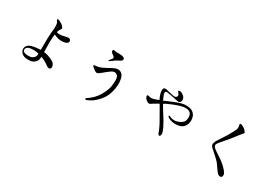

<svg xmlns="http://www.w3.org/2000/svg" viewBox="35 -1701 3930 2767"><g transform="rotate(30 2000.0 -317.5)"><path d="M533 -201Q559 -197 581.5 -192.5Q604 -188 655.5 -165.5Q707 -143 723.5 -117.5Q740 -92 740 -68Q740 -53 732.5 -44Q725 -35 710.5 -33Q696 -31 674 -45L629 -76Q598 -96 563 -111L535 -123Q531 -91 524 -67Q517 -43 484 -16Q453 10 388 10Q311 10 279 -23.5Q247 -57 246.5 -88Q246 -119 263 -143Q281 -168 324 -182.5Q367 -197 422 -201L475 -205Q475 -268 475 -312.5Q475 -357 476.5 -405Q478 -453 481 -489L489 -565Q491 -594 489 -621Q487 -646 482.5 -658Q478 -670 469.5 -680.5Q461 -691 460 -698Q459 -705 463 -709Q467 -711 475 -711Q486 -709 508.5 -698Q531 -687 546 -676Q561 -665 574 -649Q587 -633 587 -624Q586 -618 580 -608L564 -586Q557 -573 554 -561L548 -541Q565 -535 574.5 -534Q584 -533 599 -534Q627 -534 652 -540L727 -556Q744 -557 758 -549Q772 -541 774.5 -523.5Q777 -506 763 -490.5Q749 -475 715.5 -469Q682 -463 654 -464Q639 -464 618 -468.5Q597 -473 580 -480L540 -497Q536 -473 533 -447.5Q530 -422 529.5 -369Q529 -316 531 -261L533 -201ZM448 -70Q469 -90 471 -113L474 -139Q454 -145 435 -148.5Q416 -152 383 -152Q346 -152 320.5 -145.5Q295 -139 280.5 -125Q266 -111 267 -92Q267 -69 282.5 -57Q298 -45 333 -41Q378 -38 403.5 -44.5Q429 -51 448 -70Z M1498 -434Q1479 -420 1453 -400L1407 -362Q1385 -343 1367.5 -331.5Q1350 -320 1337 -320Q1323 -320 1300.5 -335.5Q1278 -351 1259 -368Q1240 -385 1244 -393Q1246 -396 1251 -398Q1256 -400 1272.5 -400.5Q1289 -401 1314.5 -407Q1340 -413 1368 -424.5Q1396 -436 1445.5 -464Q1495 -492 1528 -506.5Q1561 -521 1588 -519Q1621 -516 1646 -493.5Q1671 -471 1682 -427Q1693 -383 1691 -324Q1688 -256 1669 -193Q1650 -130 1618 -81.5Q1586 -33 1543 6Q1500 45 1477.5 57.5Q1455 70 1429.5 83Q1404 96 1392.5 93Q1381 90 1380 85Q1379 80 1392 69L1437 36Q1483 1 1519.5 -45.5Q1556 -92 1583 -150.5Q1610 -209 1617.5 -248Q1625 -287 1627 -330Q1631 -415 1608 -436Q1585 -457 1561 -459Q1537 -461 1498 -434ZM1397 -566Q1399 -572 1410 -582.5Q1421 -593 1431 -606Q1441 -619 1440 -631Q1438 -643 1422 -654L1393 -675Q1378 -688 1375.5 -700.5Q1373 -713 1376 -721Q1379 -727 1393 -729Q1396 -729 1412 -725Q1428 -721 1459 -721H1491Q1526 -721 1545.5 -713.5Q1565 -706 1571 -699Q1578 -691 1577 -678Q1576 -665 1564.5 -655.5Q1553 -646 1525.5 -633Q1498 -620 1484 -610Q1470 -600 1450 -584.5Q1430 -569 1419 -562Q1408 -555 1403 -556Q1398 -557 1397 -559Q1396 -561 1397 -566Z M2368 -451Q2396 -465 2426.5 -478.5Q2457 -492 2516.5 -515.5Q2576 -539 2621 -551Q2666 -563 2713 -559Q2776 -555 2809 -527.5Q2842 -500 2852.5 -465Q2863 -430 2861 -396Q2857 -332 2819 -292Q2781 -252 2703 -248Q2676 -246 2645 -251Q2614 -256 2589 -266.5Q2564 -277 2555 -286.5Q2546 -296 2546.5 -301.5Q2547 -307 2552 -309.5Q2557 -312 2566 -307Q2584 -297 2609.5 -291Q2635 -285 2664 -288Q2685 -290 2716.5 -301.5Q2748 -313 2776.5 -338Q2805 -363 2806.5 -418Q2808 -473 2783 -496Q2758 -520 2713 -523Q2676 -525 2625 -511Q2574 -497 2510 -471Q2443 -443 2422 -432L2390 -412Q2416 -363 2432 -340L2514 -209Q2545 -156 2561.5 -121Q2578 -86 2586 -61Q2594 -33 2592 -16Q2590 -2 2584 5Q2578 12 2573 14Q2568 16 2561 10Q2551 4 2545 -13.5Q2539 -31 2528.5 -57.5Q2518 -84 2493.5 -131Q2469 -178 2441 -225L2368 -352L2346 -390Q2301 -364 2278.5 -351Q2256 -338 2239.5 -326Q2223 -314 2213 -314Q2202 -313 2185.5 -321.5Q2169 -330 2156 -343Q2143 -356 2136 -369.5Q2129 -383 2128.5 -392.5Q2128 -402 2133 -407.5Q2138 -413 2159 -406Q2180 -399 2192 -399Q2206 -399 2227 -403Q2248 -407 2276 -418L2318 -434Q2311 -449 2301.5 -469.5Q2292 -490 2284.5 -518Q2277 -546 2276.5 -572.5Q2276 -599 2287.5 -610Q2299 -621 2326 -618Q2332 -617 2367 -607L2427 -594Q2484 -580 2501 -592Q2518 -604 2519 -615.5Q2520 -627 2514 -641Q2506 -656 2495 -668.5Q2484 -681 2486 -686Q2488 -691 2506 -693Q2524 -695 2550 -679.5Q2576 -664 2590 -646.5Q2604 -629 2605 -606.5Q2606 -584 2598 -569.5Q2590 -555 2578 -551Q2566 -547 2548 -551Q2542 -551 2517 -557Q2492 -563 2438.5 -573.5Q2385 -584 2364 -586Q2343 -588 2336 -582Q2329 -576 2327.5 -562.5Q2326 -549 2337 -522Q2352 -483 2355 -478L2368 -451Z M3512 -720Q3524 -718 3543.5 -708.5Q3563 -699 3576 -688.5Q3589 -678 3603.5 -660.5Q3618 -643 3616 -633Q3614 -627 3605 -617Q3596 -607 3583 -592.5Q3570 -578 3534 -530Q3498 -482 3479.5 -460Q3461 -438 3430.5 -402.5Q3400 -367 3376 -339Q3352 -311 3344 -296Q3336 -281 3338 -271Q3338 -256 3353.5 -238.5Q3369 -221 3414 -192.5Q3459 -164 3493 -140.5Q3527 -117 3567 -82Q3607 -47 3632 -14.5Q3657 18 3658 40Q3659 62 3650 74Q3641 85 3623 85Q3607 85 3589.5 73Q3572 61 3538 11Q3504 -39 3488.5 -59.5Q3473 -80 3430.5 -121Q3388 -162 3355 -189Q3322 -216 3310 -233Q3298 -250 3297 -268Q3297 -273 3303 -292Q3309 -311 3321.5 -333Q3334 -355 3366 -403Q3398 -451 3414.5 -477.5Q3431 -504 3458.5 -554Q3486 -604 3493 -623Q3500 -642 3500 -660Q3500 -678 3496 -690.5Q3492 -703 3491.5 -709Q3491 -715 3495.5 -718.5Q3500 -722 3512 -720Z"/></g></svg>

Font: ChillKai
Style: Regular
Weight: 400
Designer: ChillType
Foundry: 寒蝉字型
Version: Version 2.000